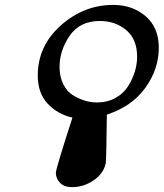

<svg xmlns="http://www.w3.org/2000/svg" viewBox="-20 -668 671 787"><path d="M134.8 -357.9Q134.8 -480 229.5 -564Q324.2 -647.9 443.8 -647.9Q522.9 -647.9 576.9 -601.6Q630.9 -555.2 630.9 -472.2Q630.9 -384.3 575.4 -307.6Q520 -231 418 -198.2Q416 -9.3 413.1 2.9Q403.3 44.9 362.5 72Q321.8 99.1 275.9 99.1Q242.7 99.1 225.8 81.1Q209 63 209 40Q209 23.9 276.9 -186Q216.8 -199.2 175.8 -242.7Q134.8 -286.1 134.8 -357.9ZM224.1 -394Q224.1 -353 239.5 -322.5Q254.9 -292 280 -277.1Q305.2 -262.2 329.1 -255.1Q353 -248 377 -248Q419.9 -248 453.4 -266.6Q486.8 -285.2 505.4 -315.2Q523.9 -345.2 533 -375.5Q542 -405.8 542 -436Q542 -506.8 497.6 -544.4Q453.1 -582 389.2 -582Q307.1 -582 265.6 -521.5Q224.1 -460.9 224.1 -394Z"/></svg>

Font: CMU Serif Extra
Style: BoldSlanted
Weight: 700
Italic angle: -9.46001°
Version: Version 0.7.0